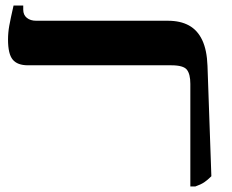

<svg xmlns="http://www.w3.org/2000/svg" viewBox="-20 -667 839 694"><path d="M668 7V-364Q668 -399 655.5 -415Q643 -431 599 -431H81Q43 -431 26 -451.5Q9 -472 9 -524Q9 -549 13.5 -574Q18 -599 29 -647H64V-632Q64 -613 77 -602.5Q90 -592 111 -592H587Q632 -592 663 -575Q694 -558 711 -522Q728 -486 730 -429L744 -30Q730 -16 718 -8Q706 0 686 7Z"/></svg>

Font: Noto Serif Hebrew
Style: Bold
Weight: 700
Version: Version 2.003